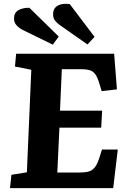

<svg xmlns="http://www.w3.org/2000/svg" viewBox="-20 -980 668 1000"><path d="M143 -616.5 58 -633.5 64 -700H574.5L589 -514.5L509.5 -505.5L498.5 -541.5Q489.5 -573.5 478.5 -590.2Q467.5 -607 450.5 -613.2Q433.5 -619.5 404.5 -619.5H302L292.5 -403.5H512L507 -315H289.5L278.5 -81.5H396.5Q424 -81.5 442.8 -87Q461.5 -92.5 474.5 -109.3Q487.5 -126 498 -160L511 -201H593.5L569.5 0H32L39.5 -69.5L120 -82.5ZM290 -850.5Q278 -859 267.2 -871.8Q256.5 -884.5 256.5 -906Q256.5 -937.5 281.5 -951Q306.5 -964.5 343.5 -958.5L472.5 -788L435.5 -748.5ZM99.5 -823.5Q81 -832.5 67 -847.3Q53 -862 53 -884Q53 -914 76 -927Q99 -940 133 -939.5L286 -789.5L255 -747.5Z"/></svg>

Font: Literata
Style: Italic
Weight: 400
Italic angle: -2°
Designer: Latin by Veronika Burian and Jose Scaglione. Greek by Irene Vlachou. Cyrillic by Vera Evstafieva
Foundry: TypeTogether
Version: Version 3.103;gftools[0.9.29]